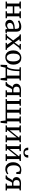

<svg xmlns="http://www.w3.org/2000/svg" viewBox="2893 -3743 1030 6856"><g transform="rotate(90 3408.0 -315.0)"><path d="M34.5 0V-44L105.5 -54V-488L35.5 -502.5V-546.5H283.5V-502.5L208 -488V-309.5H459.5V-488L383 -502.5V-546.5H630.5V-502.5L562.5 -488V-54L633 -44V0H381V-44L459.5 -54V-256.5H208V-54L286 -44V0Z M687 -145.5Q687 -195.5 714.5 -230.2Q742 -265 788.2 -286.5Q834.5 -308 892.5 -318Q950.5 -328 1011.5 -329V-361.5Q1011.5 -426 989.5 -456.2Q967.5 -486.5 902 -486.5Q845 -486.5 802 -469Q759 -451.5 734 -438.5L710.5 -485.5Q722 -495.5 754.5 -513Q787 -530.5 832.5 -544.5Q878 -558.5 929 -558.5Q1030.5 -558.5 1071 -513.5Q1111.5 -468.5 1111.5 -365.5V-45.5L1169 -45V-5.5Q1152.5 -1 1122.5 4.2Q1092.5 9.5 1067 9.5Q1040.5 9.5 1029.2 1.5Q1018 -6.5 1018 -35.5V-71.5Q1006 -58 982.2 -38.8Q958.5 -19.5 924.8 -4.5Q891 10.5 849.5 10.5Q806.5 10.5 769.2 -6.5Q732 -23.5 709.5 -58.2Q687 -93 687 -145.5ZM892 -55Q920 -55 953 -71.2Q986 -87.5 1011.5 -109V-281Q904.5 -280 851 -245.8Q797.5 -211.5 797.5 -157.5Q797.5 -104.5 824.5 -79.8Q851.5 -55 892 -55Z M1257.5 -54 1424.5 -270.5 1258 -491 1208 -504V-546.5H1451V-504L1383 -491L1470.5 -363.5L1500 -318L1526.5 -362L1619.5 -491L1549 -504V-546.5H1747.5V-504L1692 -491L1533 -286L1705.5 -53.5L1759.5 -43.5V0H1511.5V-43.5L1576.5 -54L1488.5 -186L1456 -235L1428 -187.5L1335 -54L1415 -43.5V0H1198.5V-43.5Z M1779.5 -273.5Q1779.5 -366.5 1817 -430.8Q1854.5 -495 1914.2 -528.2Q1974 -561.5 2040 -561.5Q2126 -561.5 2180.8 -523.8Q2235.5 -486 2261.8 -421.5Q2288 -357 2288 -277Q2288 -183.5 2250.5 -119.2Q2213 -55 2153.2 -22Q2093.5 11 2027.5 11Q1941.5 11 1886.8 -26.8Q1832 -64.5 1805.8 -129Q1779.5 -193.5 1779.5 -273.5ZM2034.5 -40.5Q2100.5 -40.5 2137 -97.5Q2173.5 -154.5 2173.5 -268.5Q2173.5 -336 2160 -390.8Q2146.5 -445.5 2116 -477.8Q2085.5 -510 2034.5 -510Q1967.5 -510 1930.8 -453.5Q1894 -397 1894 -282Q1894 -214 1908 -159.2Q1922 -104.5 1953 -72.5Q1984 -40.5 2034.5 -40.5Z M2292 180Q2293.5 128 2295.8 66.5Q2298 5 2301 -55H2365Q2414 -100 2438 -215.2Q2462 -330.5 2462 -491L2382.5 -502.5V-546.5H2853V-502.5L2784.5 -491V-55H2862.5Q2859 -21.5 2854.5 20.8Q2850 63 2845.5 105.2Q2841 147.5 2837 180H2775.5Q2773 152.5 2769.2 119.5Q2765.5 86.5 2761.5 55Q2757.5 23.5 2754.5 0H2398Q2393 18 2387 43.5Q2381 69 2375.2 96.2Q2369.5 123.5 2364.5 146Q2359.5 168.5 2357 180ZM2460.5 -55 2457.5 -52.5H2680V-493H2518V-446Q2518 -359.5 2507 -280.5Q2496 -201.5 2477.8 -142Q2459.5 -82.5 2437 -55Z M2911 0 2912.5 -44.5 2945 -54Q2970 -61.5 2986.5 -86.2Q3003 -111 3017.8 -142.2Q3032.5 -173.5 3051.2 -201.2Q3070 -229 3098.5 -242.5Q3037 -254.5 3003.2 -290.5Q2969.5 -326.5 2969.5 -384.5Q2969.5 -459 3027 -505Q3084.5 -551 3198.5 -551Q3239 -551 3277 -548.8Q3315 -546.5 3342 -546.5H3445V-502L3378 -490V-53.5L3448.5 -44V0H3203V-44L3277 -53.5V-231H3176Q3157 -219.5 3140.8 -192.8Q3124.5 -166 3110 -133.2Q3095.5 -100.5 3081.2 -70Q3067 -39.5 3051.8 -19.8Q3036.5 0 3018.5 0ZM3197.5 -277Q3214 -277 3239 -278.2Q3264 -279.5 3277 -281V-497.5Q3263.5 -499.5 3244.2 -501Q3225 -502.5 3200 -502.5Q3143.5 -502.5 3109.5 -475.2Q3075.5 -448 3075.5 -390Q3075.5 -336.5 3105.5 -306.8Q3135.5 -277 3197.5 -277Z M3516.5 0V-43L3587.5 -54V-490.5L3518 -502.5V-546.5H3756.5V-502.5L3690.5 -490.5V-52.5H3899V-490.5L3827 -502.5V-546.5H4068V-502.5L4002 -490.5V-52.5H4211V-490.5L4139 -502.5V-546.5H4383V-502.5L4314 -490.5V-55H4390.5Q4389 -43 4387.5 -29.8Q4386 -16.5 4384.5 -2V0Q4379.5 45.5 4374.2 94.5Q4369 143.5 4364.5 180H4303Q4301 152.5 4297 119.5Q4293 86.5 4289 55Q4285 23.5 4282.5 0Z M4458.5 0V-44L4529 -54V-488L4460.5 -502.5V-546.5H4707V-502.5L4631.5 -488V-148.5L4700 -234.5L4888 -469.5V-488L4819.5 -502.5V-546.5H5058V-502.5L4990.5 -488V-54L5060.5 -44V0H4813.5V-44L4888 -54V-398L4814.5 -301.5L4631.5 -75V-53.5L4693.5 -44V0Z M5128.5 0V-44L5199 -54V-488L5130.5 -502.5V-546.5H5377V-502.5L5301.5 -488V-148.5L5370 -234.5L5558 -469.5V-488L5489.5 -502.5V-546.5H5728V-502.5L5660.5 -488V-54L5730.5 -44V0H5483.5V-44L5558 -54V-398L5484.5 -301.5L5301.5 -75V-53.5L5363.5 -44V0ZM5327.5 -809.5Q5338 -809.5 5341 -798.2Q5344 -787 5344 -774Q5344 -739.5 5364.2 -710.2Q5384.5 -681 5431.5 -681Q5477.5 -681 5496.8 -710.2Q5516 -739.5 5516 -774Q5516 -787 5519.2 -798.2Q5522.5 -809.5 5533 -809.5H5606.5Q5607 -805 5607.5 -799.8Q5608 -794.5 5608 -790.5Q5608 -723 5561.8 -679.8Q5515.5 -636.5 5431 -636.5Q5348 -636.5 5300.2 -680Q5252.5 -723.5 5252.5 -790.5Q5252.5 -795 5253 -799.8Q5253.5 -804.5 5253.5 -809.5Z M5773 -267.5Q5772.5 -349 5804.5 -415.8Q5836.5 -482.5 5898.2 -522Q5960 -561.5 6049 -561.5Q6099.5 -561.5 6137.8 -549.5Q6176 -537.5 6196 -531.5L6191 -381H6129L6107 -481Q6104 -493.5 6081.5 -503Q6059 -512.5 6031.5 -512.5Q5966.5 -512.5 5925.5 -457.5Q5884.5 -402.5 5884 -296Q5883.5 -174 5928.8 -114Q5974 -54 6044.5 -54Q6089 -54 6126.2 -68Q6163.5 -82 6186 -97.5L6203.5 -60.5Q6187 -43.5 6158.2 -27Q6129.5 -10.5 6093.8 0.2Q6058 11 6020 11Q5938 11 5883.2 -25.5Q5828.5 -62 5800.8 -125Q5773 -188 5773 -267.5Z M6244.5 0 6246 -44.5 6278.5 -54Q6303.5 -61.5 6320 -86.2Q6336.5 -111 6351.2 -142.2Q6366 -173.5 6384.8 -201.2Q6403.5 -229 6432 -242.5Q6370.5 -254.5 6336.8 -290.5Q6303 -326.5 6303 -384.5Q6303 -459 6360.5 -505Q6418 -551 6532 -551Q6572.5 -551 6610.5 -548.8Q6648.5 -546.5 6675.5 -546.5H6778.5V-502L6711.5 -490V-53.5L6782 -44V0H6536.5V-44L6610.5 -53.5V-231H6509.5Q6490.5 -219.5 6474.2 -192.8Q6458 -166 6443.5 -133.2Q6429 -100.5 6414.8 -70Q6400.5 -39.5 6385.2 -19.8Q6370 0 6352 0ZM6531 -277Q6547.5 -277 6572.5 -278.2Q6597.5 -279.5 6610.5 -281V-497.5Q6597 -499.5 6577.8 -501Q6558.5 -502.5 6533.5 -502.5Q6477 -502.5 6443 -475.2Q6409 -448 6409 -390Q6409 -336.5 6439 -306.8Q6469 -277 6531 -277Z"/></g></svg>

Font: Merriweather Text
Style: Regular
Weight: 400
Designer: Eben Sorkin
Foundry: Eben Sorkin
Version: Version 2.100; ttfautohint (v1.7.19-72a1) -l 8 -r 50 -G 200 